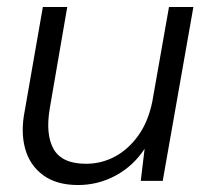

<svg xmlns="http://www.w3.org/2000/svg" viewBox="-20 -519 602 551"><path d="M204 12Q142 12 103.5 -16.5Q65 -45 52 -93Q39 -141 51 -201L103 -499H173L123 -209Q110 -133 134 -91Q158 -49 227 -49Q271 -49 309.5 -69.5Q348 -90 376.5 -129.5Q405 -169 417 -227L465 -499H535L447 0H384L395 -92Q363 -43 312.5 -15.5Q262 12 204 12Z"/></svg>

Font: DM Sans 20pt Light
Style: Italic
Weight: 300
Italic angle: -10°
Version: Version 4.004;gftools[0.9.30]